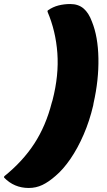

<svg xmlns="http://www.w3.org/2000/svg" viewBox="-112 -790 532 954"><path d="M164 84Q130 114 98.5 129Q67 144 31 144Q-42 144 -92 92L-91 86Q1 12 58.5 -76.5Q116 -165 145 -279L149 -292Q181 -416 173 -526Q165 -636 124 -732L125 -738Q151 -756 179 -763Q207 -770 237 -770Q277 -770 303 -748Q329 -726 345 -682Q375 -608 377 -500.5Q379 -393 353 -278L351 -266Q333 -189 303.5 -121Q274 -53 238 -0.5Q202 52 164 84Z"/></svg>

Font: Recursive Sn Csl St Blk
Style: Italic
Weight: 900
Italic angle: -15°
Version: Version 1.079;hotconv 1.0.112;makeotfexe 2.5.65598; ttfautoh